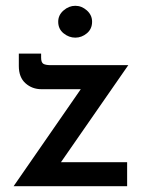

<svg xmlns="http://www.w3.org/2000/svg" viewBox="-20 -643 512 663"><path d="M123 -335Q91 -335 68 -355.5Q45 -376 45 -415V-458H122V-444Q122 -427 130 -422.5Q138 -418 156 -418H423L176 -62L156 -83H419V0H27L279 -364L295 -335ZM181 -568Q181 -591 199.5 -607Q218 -623 240 -623Q262 -623 280 -607Q298 -591 298 -568Q298 -543 280 -528Q262 -513 240 -513Q218 -513 199.5 -528Q181 -543 181 -568Z"/></svg>

Font: Reem Kufi
Style: Regular
Weight: 400
Designer: Khaled Hosny
Version: Version 1.6